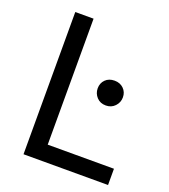

<svg xmlns="http://www.w3.org/2000/svg" viewBox="-130 -794 783 888"><g transform="rotate(20 262.0 -350.0)"><path d="M88 -700H178V-80H504V0H88ZM368 -342Q340 -342 323 -360.5Q306 -379 306 -404Q306 -430 323 -447Q340 -464 368 -464Q395 -464 412.5 -447Q430 -430 430 -404Q430 -379 412.5 -360.5Q395 -342 368 -342Z"/></g></svg>

Font: Moderustic
Style: Regular
Weight: 400
Designer: Tural Alisoy
Foundry: TAFT Foundry
Version: Version 2.120